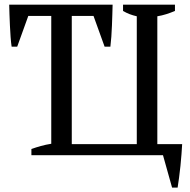

<svg xmlns="http://www.w3.org/2000/svg" viewBox="-20 -683 837 845"><path d="M118.2 0V-27.3Q139.2 -34.7 160.2 -40.5Q181.2 -46.4 205.6 -50.3V-612.8H104.5L55.7 -477.5H31.2Q28.3 -496.6 26.6 -520.8Q24.9 -544.9 23.7 -570.1Q22.5 -595.2 21.7 -619.4Q21 -643.6 20.5 -662.6H475.6Q475.1 -643.6 474.4 -619.6Q473.6 -595.7 472.7 -570.6Q471.7 -545.4 470 -521.2Q468.3 -497.1 465.8 -477.5H440.4L391.6 -612.8H295.9V-48.8H582V-611.3Q564.9 -615.2 550.3 -620.8Q535.6 -626.5 521.5 -634.8V-662.6H750V-634.8Q731.4 -627 712.2 -620.8Q692.9 -614.7 672.4 -611.3V-48.8H781.7Q780.8 -30.3 778.8 -4.9Q776.9 20.5 774.2 46.9Q771.5 73.2 768.1 98.6Q764.6 124 761.7 142.6H737.3L697.3 0Z"/></svg>

Font: PT Astra Serif
Style: Regular
Weight: 400
Designer: A.Korolkova, I. Chaeva
Foundry: ParaType Ltd
Version: Version 1.002